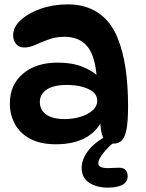

<svg xmlns="http://www.w3.org/2000/svg" viewBox="-20 -646 666 877"><path d="M498 10Q464 10 451.5 -16.5Q439 -43 437 -101L447 -96Q391 13 235 13Q164 13 117 -12.5Q70 -38 47.5 -80.5Q25 -123 25 -173Q25 -259 85 -309.5Q145 -360 244 -360Q309 -360 357 -341Q405 -322 439 -288L422 -290Q415 -391 378.5 -434.5Q342 -478 275 -478Q236 -478 203 -466Q170 -454 142.5 -441.5Q115 -429 91 -429Q67 -429 53.5 -445Q40 -461 40 -486Q40 -522 74.5 -554Q109 -586 166 -606Q223 -626 290 -626Q371 -626 429 -587Q487 -548 517 -473Q543 -409 554 -330Q565 -251 565 -161Q565 -93 558 -56Q551 -19 536.5 -4.5Q522 10 498 10ZM277 -102Q310 -102 344 -111.5Q378 -121 401 -140Q424 -159 424 -187Q424 -211 404.5 -226.5Q385 -242 353.5 -250Q322 -258 286 -258Q225 -258 193.5 -237Q162 -216 162 -181Q162 -143 191.5 -122.5Q221 -102 277 -102ZM472 211Q420 211 386.5 188Q353 165 353 120Q353 84 380.5 45.5Q408 7 471 -28L549 -30Q494 4 461.5 41.5Q429 79 429 99Q429 112 441 117Q453 122 473 122Q484 122 496.5 121Q509 120 524 120Q544 120 553.5 130.5Q563 141 563 159Q563 185 539.5 198Q516 211 472 211Z"/></svg>

Font: DynaPuff
Style: Regular
Weight: 400
Designer: Toshi Omagari, Jennifer Daniel
Foundry: Google Fonts
Version: Version 2.000